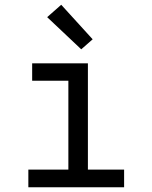

<svg xmlns="http://www.w3.org/2000/svg" viewBox="-20 -786 640 806"><path d="M99 0V-74H267V-447H115V-520H349V-74H501V0ZM321 -579 178 -714 237 -766 369 -621Z"/></svg>

Font: Iosevka Plex Etoile
Style: Regular
Weight: 400
Designer: Belleve Invis
Foundry: Belleve Invis
Version: Version 25.1.1; ttfautohint (v1.8.4)